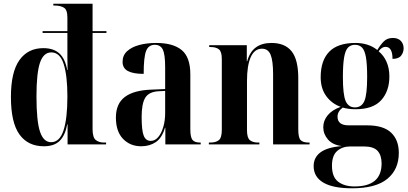

<svg xmlns="http://www.w3.org/2000/svg" viewBox="-20 -780 2203 1037"><path d="M217 10Q131 10 85 -54Q39 -118 39 -256Q39 -391 85 -455.5Q131 -520 214 -520Q269 -520 300.5 -491.5Q332 -463 343 -402H345Q344 -435 344 -468.5Q344 -502 344 -525.5Q344 -549 344 -554V-602H210V-612H344V-685Q344 -728 324.5 -739Q305 -750 277 -750H268V-760H480V-612H555V-602H480V-83Q480 -38 497 -24Q514 -10 543 -10H553V0H345V-108H343Q332 -49 302.5 -19.5Q273 10 217 10ZM256 -12Q302 -12 323 -75.5Q344 -139 344 -259Q344 -371 324 -434Q304 -497 257 -497Q215 -497 196 -441.5Q177 -386 177 -259Q177 -126 196 -69Q215 -12 256 -12Z M743 10Q683 10 644.5 -30Q606 -70 606 -145Q606 -220 654.5 -256.5Q703 -293 800 -296L872 -299V-417Q872 -486 859.5 -512Q847 -538 816 -538Q782 -538 769 -504.5Q756 -471 756 -381Q699 -381 670.5 -396.5Q642 -412 642 -446Q642 -481 666.5 -503.5Q691 -526 732 -537Q773 -548 824 -548Q915 -548 961.5 -509.5Q1008 -471 1008 -378V-82Q1008 -39 1019.5 -24.5Q1031 -10 1061 -10H1064V0H873V-90H871Q855 -35 821.5 -12.5Q788 10 743 10ZM794 -19Q817 -19 834.5 -39.5Q852 -60 862 -94.5Q872 -129 872 -169V-289L835 -287Q784 -284 764.5 -252Q745 -220 745 -149Q745 -74 756.5 -46.5Q768 -19 794 -19Z M1108 0V-10H1115Q1146 -10 1162 -23Q1178 -36 1178 -79V-461Q1178 -501 1162.5 -513.5Q1147 -526 1117 -526H1110V-536H1313V-449H1315Q1329 -500 1362 -524Q1395 -548 1446 -548Q1519 -548 1555 -503Q1591 -458 1591 -357V-81Q1591 -37 1603.5 -23.5Q1616 -10 1648 -10H1652V0H1455V-379Q1455 -452 1441.5 -484.5Q1428 -517 1395 -517Q1355 -517 1334.5 -472Q1314 -427 1314 -342V-77Q1314 -36 1329.5 -23Q1345 -10 1375 -10H1381V0Z M1881 237Q1778 237 1726 206Q1674 175 1674 117Q1674 70 1711.5 42.5Q1749 15 1827 9Q1777 3 1751.5 -26.5Q1726 -56 1726 -93Q1726 -128 1749.5 -157Q1773 -186 1820 -203Q1772 -220 1742 -261Q1712 -302 1712 -363Q1712 -453 1758 -500.5Q1804 -548 1900 -548Q1970 -548 2018 -510Q2034 -537 2052.5 -556Q2071 -575 2102 -575Q2130 -575 2145 -559Q2160 -543 2160 -519Q2160 -497 2146.5 -479.5Q2133 -462 2100 -462Q2100 -527 2062 -527Q2042 -527 2025 -503Q2053 -480 2068 -445.5Q2083 -411 2083 -367Q2083 -288 2039 -239Q1995 -190 1900 -190Q1862 -190 1831 -199Q1803 -178 1803 -150Q1803 -103 1863 -103H1963Q2051 -103 2092.5 -63.5Q2134 -24 2134 46Q2134 135 2072 186Q2010 237 1881 237ZM1897 -200Q1933 -200 1948 -234.5Q1963 -269 1963 -364Q1963 -433 1956.5 -470.5Q1950 -508 1935.5 -523Q1921 -538 1897 -538Q1874 -538 1859.5 -523Q1845 -508 1838.5 -469.5Q1832 -431 1832 -363Q1832 -268 1847 -234Q1862 -200 1897 -200ZM1895 227Q2041 227 2041 103Q2041 59 2019.5 35Q1998 11 1945 11H1871Q1829 11 1801 35.5Q1773 60 1773 115Q1773 176 1806.5 201.5Q1840 227 1895 227Z"/></svg>

Font: Noto Serif Display Condensed
Style: Bold
Weight: 700
Width: 3
Designer: Monotype Design Team
Foundry: Monotype Imaging Inc.
Version: Version 2.009